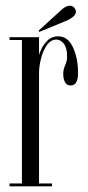

<svg xmlns="http://www.w3.org/2000/svg" viewBox="-20 -654 310 674"><path d="M13.5 0V-10H57V-513.5H13.5V-523.5H117V-460.5Q118 -466.5 125.5 -482.5Q133 -498.5 147.5 -512.5Q162 -526.5 184 -526.5Q218.5 -526.5 236.2 -487.8Q254 -449 254 -397.5Q254 -354 228 -354Q214 -354 208 -365.8Q202 -377.5 202 -394.5Q202 -411 208.8 -425Q215.5 -439 215.5 -455.5Q215.5 -486 204.2 -500.5Q193 -515 178 -515Q158 -515 144.2 -495Q130.5 -475 123.8 -447.8Q117 -420.5 117 -397.5V-10H162.5V0ZM118 -542 115.5 -546.5 197 -620.5Q212 -634 225.5 -634Q237.5 -634 244 -622Q246.5 -617.5 246.5 -613Q246.5 -603.5 236.5 -595.2Q226.5 -587 215 -582Z"/></svg>

Font: Imbue 100pt Light
Style: Regular
Weight: 300
Designer: Tyler Finck
Foundry: Etcetera Type Company
Version: Version 1.102; ttfautohint (v1.8.3)